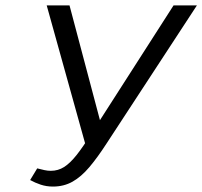

<svg xmlns="http://www.w3.org/2000/svg" viewBox="-20 -678 745 707"><path d="M175 9Q151 9 130 2Q109 -5 91 -15L117 -58Q132 -54 144 -51.5Q156 -49 167 -49Q194 -49 216 -63Q238 -77 261.5 -106.5Q285 -136 315 -184L619 -658H705L372 -149Q339 -98 309 -62.5Q279 -27 247 -9Q215 9 175 9ZM299 -130 152 -658H236L362 -183Z"/></svg>

Font: Ysabeau Infant Medium
Style: Italic
Weight: 500
Italic angle: -12°
Designer: Christian Thalmann (Catharsis Fonts)
Version: Version 2.001;gftools[0.9.30]; featfreeze: ss01,ss02,lnum